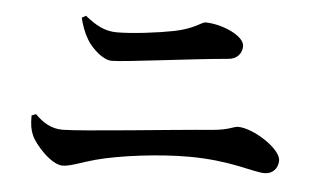

<svg xmlns="http://www.w3.org/2000/svg" viewBox="-43 -694 1086 666"><g transform="rotate(5 500.0 -361.0)"><path d="M736 -511C768 -513 784 -535 784 -559C784 -596 703 -630 647 -630C634 -630 611 -605 541 -591C485 -580 398 -569 343 -569C300 -569 268 -588 232 -617L218 -609C224 -583 233 -558 248 -533C267 -503 305 -469 334 -469C380 -469 608 -500 736 -511ZM74 -256C74 -224 77 -206 85 -188C98 -157 156 -92 196 -92C223 -92 260 -109 308 -122C394 -145 529 -161 630 -161C775 -161 857 -127 896 -127C925 -127 943 -148 943 -175C943 -216 844 -279 792 -279C775 -279 762 -266 705 -261C566 -250 250 -216 185 -216C146 -216 117 -234 89 -262Z"/></g></svg>

Font: Noto Serif SC
Style: Bold
Weight: 700
Designer: Ryoko NISHIZUKA 西塚涼子 (kana & ideographs); Frank Grießhammer (Latin, Greek & Cyrillic); Wenlong ZHANG 张文龙 (bopomofo); San
Foundry: Adobe
Version: Version 2.001;hotconv 1.1.0;makeotfexe 2.6.0